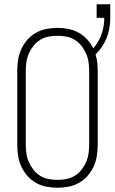

<svg xmlns="http://www.w3.org/2000/svg" viewBox="-20 -874 540 902"><path d="M250 8Q224 8 198 3Q172 -2 149 -15Q126 -28 108.5 -48Q91 -68 80 -92Q69 -116 65 -142.5Q61 -169 61 -195V-540Q61 -566 65 -592.5Q69 -619 80 -643Q91 -667 108.5 -687Q126 -707 149 -720Q172 -733 198 -738Q224 -743 250 -743Q276 -743 301.5 -738Q327 -733 349.5 -720.5Q372 -708 389.5 -689Q407 -670 418 -647Q444 -676 457 -713.5Q470 -751 470 -790H434V-854H498V-790Q498 -766 494 -742.5Q490 -719 481.5 -697Q473 -675 459.5 -655Q446 -635 429 -618Q435 -599 437 -579.5Q439 -560 439 -540V-195Q439 -169 435 -142.5Q431 -116 420 -92Q409 -68 391.5 -48Q374 -28 351 -15Q328 -2 302 3Q276 8 250 8ZM250 -29Q271 -29 292 -33Q313 -37 331 -48Q349 -59 362.5 -76Q376 -93 384.5 -112.5Q393 -132 396 -153Q399 -174 399 -195V-540Q399 -561 396 -582Q393 -603 384.5 -622.5Q376 -642 362.5 -659Q349 -676 331 -687Q313 -698 292 -702Q271 -706 250 -706Q229 -706 208 -702Q187 -698 169 -687Q151 -676 137.5 -659Q124 -642 115.5 -622.5Q107 -603 104 -582Q101 -561 101 -540V-195Q101 -174 104 -153Q107 -132 115.5 -112.5Q124 -93 137.5 -76Q151 -59 169 -48Q187 -37 208 -33Q229 -29 250 -29Z"/></svg>

Font: Iosevka SS04 Extralight
Style: Regular
Weight: 200
Monospace: yes
Designer: Belleve Invis
Foundry: Belleve Invis
Version: Version 19.0.0; ttfautohint (v1.8.4)